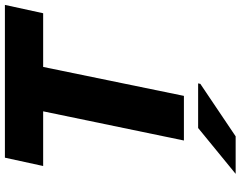

<svg xmlns="http://www.w3.org/2000/svg" viewBox="-119 -651 981 783"><g transform="rotate(-90 371.5 -259.5)"><path d="M743 -730 709 -574H490L372 0H190L309 -574H86L120 -730ZM54 211 241 58H423L421 67L207 211Z"/></g></svg>

Font: Nacelle Heavy
Style: Italic
Weight: 800
Italic angle: -12°
Designer: Sora Sagano
Foundry: Sora Sagano
Version: Version 1.000;FEAKit 1.0